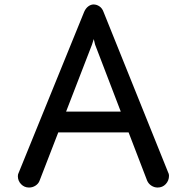

<svg xmlns="http://www.w3.org/2000/svg" viewBox="-20 -834 837 860"><path d="M733 -62Q737 -55 737 -47Q737 -25 722.5 -9.5Q708 6 686 6Q671 6 658 -2.5Q645 -11 639 -25L556 -241H241L157 -24Q152 -11 139 -2.5Q126 6 110 6Q89 6 74.5 -9Q60 -24 60 -45Q60 -54 64 -61L357 -781Q364 -797 375.5 -805.5Q387 -814 399 -814Q413 -814 425.5 -805.5Q438 -797 444 -780ZM392 -634 276 -334H521L406 -634L400 -659Z"/></svg>

Font: Tsukimi Rounded SemiBold
Style: Regular
Weight: 600
Designer: Takashi Funayama
Foundry: Takashi Funayama
Version: Version 1.032; ttfautohint (v1.8.3)